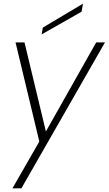

<svg xmlns="http://www.w3.org/2000/svg" viewBox="-20 -775 594 1050"><path d="M195 -1 65 -543H114L231 -56L506 -543H554L97 255H48ZM214 -624 434 -755 426 -711 208 -587Z"/></svg>

Font: Poppins ExtraLight
Style: Italic
Weight: 275
Italic angle: -10°
Designer: Ninad Kale (Devanagari), Jonny Pinhorn (Latin)
Foundry: Indian Type Foundry
Version: Version 3.200;PS 1.000;hotconv 16.6.54;makeotf.lib2.5.65590